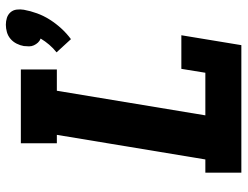

<svg xmlns="http://www.w3.org/2000/svg" viewBox="-112 -712 825 640"><g transform="rotate(-90 300.0 -392.5)"><path d="M489 -568 445 -616Q459 -627 470.5 -640.5Q482 -654 491 -669Q483 -672 477.5 -678Q472 -684 468.5 -691.5Q465 -699 465 -707.5Q465 -716 466 -725Q468 -737 474 -749Q480 -761 490 -769.5Q500 -778 512.5 -781.5Q525 -785 537 -785Q549 -785 560 -781.5Q571 -778 578.5 -769.5Q586 -761 587.5 -749Q589 -737 587 -725Q583 -703 575 -681Q567 -659 554 -638.5Q541 -618 524.5 -600Q508 -582 489 -568ZM44 0V-120H88L170 -615H142V-735H388V-615H317L235 -120H377L390 -200H502L469 0Z"/></g></svg>

Font: Iosevka Slab Heavy Extended
Style: Italic
Weight: 900
Width: 7
Italic angle: -9°
Monospace: yes
Designer: Belleve Invis
Foundry: Belleve Invis
Version: Version 11.1.0; ttfautohint (v1.8.3)